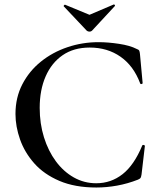

<svg xmlns="http://www.w3.org/2000/svg" viewBox="-20 -824 709 856"><path d="M419 -636Q462 -636 511 -628.5Q560 -621 589 -606Q598 -603 600.5 -598.5Q603 -594 604 -583L616 -453Q616 -451 611.5 -449.5Q607 -448 605 -452Q576 -530 517.5 -571Q459 -612 380 -612Q309 -612 259.5 -578Q210 -544 183.5 -483.5Q157 -423 157 -343Q157 -273 176 -212Q195 -151 229 -105Q263 -59 309 -33Q355 -7 409 -7Q475 -7 526.5 -47.5Q578 -88 614 -175Q616 -179 621 -177.5Q626 -176 626 -174L611 -46Q609 -34 606.5 -30.5Q604 -27 595 -23Q549 -5 502 3.5Q455 12 410 12Q314 12 245 -17.5Q176 -47 133 -95.5Q90 -144 69.5 -202Q49 -260 49 -316Q49 -389 79.5 -448Q110 -507 162 -549Q214 -591 280.5 -613.5Q347 -636 419 -636ZM367 -687 264 -796Q263 -798 266 -801Q269 -804 270 -803L379 -758L487 -804Q489 -805 491.5 -802Q494 -799 492 -797L390 -687Q386 -683 379 -683Q372 -683 367 -687Z"/></svg>

Font: Cormorant SemiBold
Style: Regular
Weight: 600
Designer: Christian Thalmann (Catharsis Fonts)
Foundry: Catharsis Fonts
Version: Version 4.000